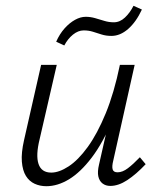

<svg xmlns="http://www.w3.org/2000/svg" viewBox="-20 -637 549 663"><path d="M140 6Q118 6 99.5 -2.5Q81 -11 69.5 -29.5Q58 -48 55.5 -78.5Q53 -109 63 -153L122 -413H176L117 -157Q103 -101 113 -71Q123 -41 157 -41Q184 -41 217 -62.5Q250 -84 283 -129.5Q316 -175 345 -245.5Q374 -316 394 -413H426Q402 -302 368.5 -222.5Q335 -143 296.5 -92.5Q258 -42 218.5 -18Q179 6 140 6ZM361 5Q345 5 334 -3.5Q323 -12 319.5 -28Q316 -44 322 -69L400 -413H445L371 -82Q366 -62 369 -52Q372 -42 386 -42Q403 -42 421.5 -56Q440 -70 463 -94L483 -70Q450 -35 419.5 -15Q389 5 361 5ZM202 -480 174 -493Q186 -520 203 -539Q220 -558 239 -568.5Q258 -579 276 -579Q292 -579 308 -574.5Q324 -570 340 -565Q356 -560 373 -560Q394 -560 411.5 -576.5Q429 -593 441 -617L470 -604Q450 -561 422.5 -537Q395 -513 365 -513Q346 -513 330.5 -518Q315 -523 300.5 -527.5Q286 -532 269 -532Q250 -532 232 -517.5Q214 -503 202 -480Z"/></svg>

Font: Ysabeau Office Light
Style: Italic
Weight: 300
Italic angle: -12°
Designer: Christian Thalmann (Catharsis Fonts)
Version: Version 2.001;gftools[0.9.30]; featfreeze: tnum,lnum,ss02